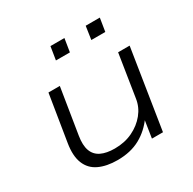

<svg xmlns="http://www.w3.org/2000/svg" viewBox="-156 -857 1028 1024"><g transform="rotate(-30 358.0 -345.0)"><path d="M286 8Q219 8 172.5 -14Q126 -36 107 -83.5Q88 -131 100 -204L146 -489H216L171 -209Q162 -154 174.5 -119.5Q187 -85 220 -69Q253 -53 304 -53Q365 -53 414 -76.5Q463 -100 495 -139.5Q527 -179 534 -228L575 -489H646L569 0H501L519 -116H526Q485 -57 426 -24.5Q367 8 286 8ZM484 -617 496 -698H583L570 -617ZM266 -617 279 -698H365L352 -617Z"/></g></svg>

Font: Nunito Sans 10pt Expanded Light
Style: Italic
Weight: 300
Width: 7
Italic angle: -9°
Designer: Vernon Adams
Foundry: Vernon Adams
Version: Version 3.101;gftools[0.9.27]